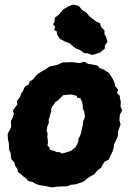

<svg xmlns="http://www.w3.org/2000/svg" viewBox="-20 -785 562 825"><path d="M205 20 191 18 173 14 151 11 133 5 122 -2 100 -8 94 -17 79 -28 68 -38 56 -47V-57L45 -73L42 -87L31 -98L27 -107L26 -127L20 -139L19 -151L18 -168L14 -188L13 -210L28 -239L27 -265L33 -277L40 -296L35 -309L45 -324L55 -337L52 -350L67 -370L71 -383L78 -393L87 -413L103 -422L108 -435L122 -444L129 -453L141 -466L164 -481L176 -487L192 -499L221 -505L230 -508L249 -517H267L289 -518L322 -514L343 -520L357 -511L381 -507L400 -503L407 -493L426 -486L438 -478L449 -471L457 -458L465 -445L473 -426L474 -416L488 -399L483 -385L495 -373V-364L499 -349L498 -327L505 -311L495 -292L493 -269L498 -250L487 -220V-203L482 -189L471 -167L469 -153L464 -135L454 -115L447 -99L430 -91L422 -79L414 -64L397 -51L385 -36L368 -27L355 -18L341 -6L324 1L304 7L285 9L270 15L250 16L225 17ZM246 -125 271 -132 285 -137 294 -144 304 -152 312 -166 317 -179V-189L322 -197L327 -209L330 -222L332 -231L336 -249L337 -264L343 -276L345 -286L341 -309L336 -316L335 -335L333 -347L329 -354L326 -362L311 -366L310 -373L288 -379L269 -378L252 -376L237 -362L227 -352L218 -347L212 -337L205 -328L200 -317V-305L196 -295L193 -281L189 -271L190 -259L183 -240L180 -222L185 -212L183 -197L185 -186L186 -173L184 -159L192 -152L194 -142L213 -136L224 -132L237 -131ZM375 -549 356 -556 342 -557 324 -570 304 -578 288 -591 280 -599 260 -606 237 -618 226 -636 223 -652 213 -655 217 -670 208 -681 214 -691 216 -709 234 -723 252 -745 277 -759 293 -765 301 -764 319 -759 333 -742 351 -731 364 -715 391 -694 410 -685 414 -669 429 -654V-638L435 -628L442 -606L431 -590L430 -576L411 -560L389 -552Z"/></svg>

Font: Winky Rough
Style: Bold Italic
Weight: 700
Italic angle: -8.97852°
Designer: Simon Atzbach
Foundry: typofactur
Version: Version 1.206; ttfautohint (v1.8.4.7-5d5b)